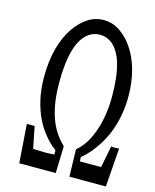

<svg xmlns="http://www.w3.org/2000/svg" viewBox="-124 -846 812 1008"><g transform="rotate(15 282.5 -342.5)"><path d="M277.3 78.1H79.1Q71.8 -22.9 64 -131.8H106.4Q118.7 -67.4 129.9 -13.7Q174.3 -11.7 195.8 -11.7Q217.3 -11.7 244.6 -13.7Q245.1 -21 245.1 -35.2Q244.1 -36.6 243.7 -38.1Q211.9 -61 185.1 -94.2Q155.8 -128.4 134 -173.1Q112.3 -217.8 99.9 -272.7Q87.4 -327.6 87.4 -393.6Q87.4 -479.5 105.7 -548.3Q124 -617.2 156.7 -665Q189.5 -712.9 229 -738Q268.6 -763.2 314.7 -763.2Q360.8 -763.2 401.4 -736.6Q441.9 -710 474.1 -662.6Q506.3 -614.7 524.2 -549.6Q542 -484.4 542 -407.2Q542 -353 531.7 -299.6Q521.5 -246.1 500.5 -197.5Q479.5 -148.9 448.7 -107.9Q420.4 -67.9 383.8 -38.1Q383.3 -36.6 382.8 -35.2Q383.3 -21 383.8 -13.7Q383.8 -13.7 499 -13.7Q510.3 -67.4 522 -131.8Q532.7 -130.4 543.7 -130.4Q554.7 -130.4 565.4 -131.8Q557.6 -23.4 549.8 78.1H351.6Q349.6 9.3 347.7 -69.3Q348.6 -65.4 349.1 -70.8Q385.3 -101.1 409.4 -148.9Q433.6 -196.8 446.3 -257.3Q459 -318.4 459 -386.2Q459 -605.5 375 -664.6Q348.1 -683.6 314 -683.6Q279.8 -683.6 252.4 -663.1Q171.9 -603 171.9 -388.7Q171.9 -387.2 171.9 -386.2Q171.9 -303.7 186 -243.7Q199.7 -183.6 223.9 -142.1Q248 -100.6 279.8 -70.8Q280.8 -64.9 281.7 -69.3Q279.3 9.3 277.3 78.1ZM375 -46.4Q376.5 -49.8 377.9 -49.3Q378.9 -49.3 379.9 -47.4Q378.9 -53.2 377.9 -49.3Q376.5 -52.7 375 -46.4ZM250 -49.3Q249 -53.2 248 -47.4Q249 -49.3 250 -49.3Q251.5 -49.8 252.9 -46.4Q251.5 -52.7 250 -49.3ZM254.4 -40V-40.5Q254.4 -40.5 253.9 -40Z"/></g></svg>

Font: Scarab Serif
Style: Light
Weight: 300
Designer: John Roberts
Foundry: Scarab
Version: 1.0